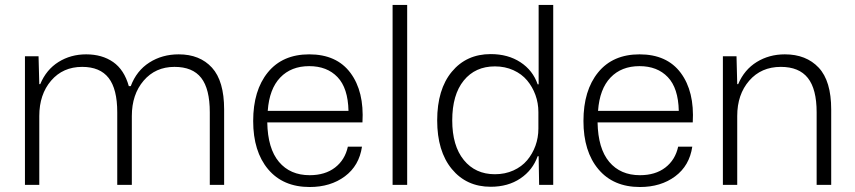

<svg xmlns="http://www.w3.org/2000/svg" viewBox="-20 -749 3464 778"><path d="M81.1 0V-521H136.2L139.2 -408.2H143.1Q167.5 -466.8 217 -497.8Q266.6 -528.8 329.1 -528.8Q393.6 -528.8 438.5 -497.6Q483.4 -466.3 502 -399.9H509.8Q533.2 -462.4 585.2 -495.6Q637.2 -528.8 704.1 -528.8Q789.6 -528.8 838.9 -474.9Q888.2 -420.9 888.2 -305.2V0H830.1V-293.9Q830.1 -388.7 795.4 -433.3Q760.7 -478 687 -478Q609.9 -478 562 -422.1Q514.2 -366.2 514.2 -278.8V0H455.1V-293.9Q455.1 -388.2 420.2 -433.1Q385.3 -478 313 -478Q234.9 -478 187 -422.1Q139.2 -366.2 139.2 -278.8V0Z M1234.9 8.8Q1127 8.8 1066.4 -63.2Q1005.9 -135.3 1005.9 -258.8Q1005.9 -382.8 1065.4 -455.8Q1125 -528.8 1232.9 -528.8Q1344.2 -528.8 1400.1 -453.6Q1456.1 -378.4 1448.7 -252.9H1063Q1064.9 -147 1110.4 -93Q1155.8 -39.1 1234.9 -39.1Q1297.4 -39.1 1337.6 -70.1Q1377.9 -101.1 1389.6 -154.8H1446.8Q1435.5 -77.6 1377.4 -34.4Q1319.3 8.8 1234.9 8.8ZM1064.9 -299.8H1392.1Q1390.1 -392.1 1347.7 -436.5Q1305.2 -481 1232.9 -481Q1159.7 -481 1115.5 -434.8Q1071.3 -388.7 1064.9 -299.8Z M1570.8 0V-729H1629.9V0Z M1968.3 7.8Q1870.1 7.8 1810.8 -64.2Q1751.5 -136.2 1751.5 -261.2Q1751.5 -386.7 1810.8 -458.3Q1870.1 -529.8 1968.3 -529.8Q2038.6 -529.8 2088.9 -496.8Q2139.2 -463.9 2158.7 -407.2H2162.6V-729H2221.7V0H2164.6L2162.6 -116.2H2158.7Q2138.7 -59.6 2088.6 -25.9Q2038.6 7.8 1968.3 7.8ZM1812.5 -261.2Q1812.5 -158.2 1859.4 -100.6Q1906.2 -43 1985.4 -43Q2026.4 -43 2060.3 -58.3Q2094.2 -73.7 2116 -99.6Q2137.7 -125.5 2149.7 -158.4Q2161.6 -191.4 2161.6 -228V-294.9Q2161.6 -331.1 2149.7 -364Q2137.7 -397 2116 -423.1Q2094.2 -449.2 2060.3 -464.6Q2026.4 -480 1985.4 -480Q1905.8 -480 1859.1 -422.6Q1812.5 -365.2 1812.5 -261.2Z M2573.2 8.8Q2465.3 8.8 2404.8 -63.2Q2344.2 -135.3 2344.2 -258.8Q2344.2 -382.8 2403.8 -455.8Q2463.4 -528.8 2571.3 -528.8Q2682.6 -528.8 2738.5 -453.6Q2794.4 -378.4 2787.1 -252.9H2401.4Q2403.3 -147 2448.7 -93Q2494.1 -39.1 2573.2 -39.1Q2635.7 -39.1 2676 -70.1Q2716.3 -101.1 2728 -154.8H2785.2Q2773.9 -77.6 2715.8 -34.4Q2657.7 8.8 2573.2 8.8ZM2403.3 -299.8H2730.5Q2728.5 -392.1 2686 -436.5Q2643.6 -481 2571.3 -481Q2498 -481 2453.9 -434.8Q2409.7 -388.7 2403.3 -299.8Z M2909.2 0V-521H2964.4L2967.3 -408.2H2971.2Q2996.1 -466.8 3046.4 -497.8Q3096.7 -528.8 3160.2 -528.8Q3246.6 -528.8 3297.4 -474.9Q3348.1 -420.9 3348.1 -305.2V0H3289.1V-293.9Q3289.1 -388.2 3253.4 -433.1Q3217.8 -478 3144 -478Q3064.5 -478 3015.9 -422.1Q2967.3 -366.2 2967.3 -278.8V0Z"/></svg>

Font: Lumene Sans Light
Style: Regular
Weight: 300
Designer: Deni Anggara
Version: Version 1.003;Glyphs 3.1.2 (3151)